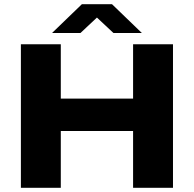

<svg xmlns="http://www.w3.org/2000/svg" viewBox="-20 -899 928 919"><path d="M229 -741 372 -879H516L659 -741H523L444 -815L365 -741ZM80 0V-687H271V-427H617V-687H808V0H617V-272H271V0Z"/></svg>

Font: Archivo SemiExpanded ExtraBold
Style: Regular
Weight: 800
Width: 6
Designer: Hector Gatti
Foundry: Omnibus-Type
Version: Version 2.001; ttfautohint (v1.8.3)